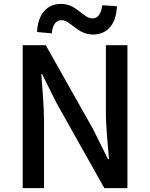

<svg xmlns="http://www.w3.org/2000/svg" viewBox="-20 -970 774 990"><path d="M97 0H207V-346C207 -427 198 -512 193 -588H197L274 -434L518 0H637V-737H526V-393C526 -313 536 -224 542 -149H537L460 -304L216 -737H97ZM460 -792C531 -792 579 -842 583 -938L507 -943C502 -897 483 -875 457 -875C408 -875 377 -950 294 -950C223 -950 175 -898 171 -805L247 -798C251 -845 271 -866 297 -866C345 -866 377 -792 460 -792Z"/></svg>

Font: Noto Sans TC Medium
Style: Regular
Weight: 500
Designer: Ryoko NISHIZUKA 西塚涼子 (kana, bopomofo & ideographs); Paul D. Hunt (Latin, Greek & Cyrillic); Sandoll Communications 산돌커뮤니
Foundry: Adobe
Version: Version 2.004;hotconv 1.0.118;makeotfexe 2.5.65603